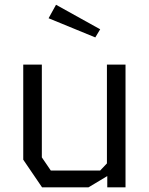

<svg xmlns="http://www.w3.org/2000/svg" viewBox="-20 -806 640 826"><path d="M440 -528V-103L411 -72.5H198.5L160 -129V-528H80V-119L161 0H360.5L441.5 -48.5V0H520V-528ZM221 -785.5 189 -727.5 390 -645 411 -680Z"/></svg>

Font: Kode Mono
Style: Regular
Weight: 400
Monospace: yes
Designer: Isa Ozler
Foundry: Kadena LLC
Version: Version 1.000;gftools[0.9.28]